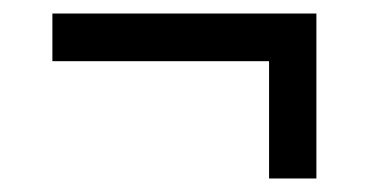

<svg xmlns="http://www.w3.org/2000/svg" viewBox="-20 -367 552 284"><path d="M57.5 -347H448V-276.5H57.5ZM448 -321.5V-103H378V-321.5Z"/></svg>

Font: Newsreader 16pt 16pt
Style: Bold
Weight: 700
Version: Version 1.003